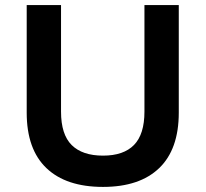

<svg xmlns="http://www.w3.org/2000/svg" viewBox="-20 -725 809 755"><path d="M385 10Q240 10 162.5 -64Q85 -138 85 -282V-705H220V-286Q220 -196 262 -154.5Q304 -113 385 -113Q466 -113 507 -155Q548 -197 548 -286V-705H683V-282Q683 -138 606 -64Q529 10 385 10Z"/></svg>

Font: Nunito Sans 8pt
Style: Bold
Weight: 700
Version: Version 3.101;gftools[0.9.27]